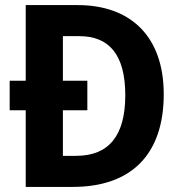

<svg xmlns="http://www.w3.org/2000/svg" viewBox="-20 -734 717 754"><path d="M285 -714H81V-417H18V-301H81V0H266C494 0 623 -126 623 -364C623 -593 491 -714 285 -714ZM292 -592C407 -592 472 -521 472 -360C472 -202 408 -122 279 -122H227V-301H323V-417H227V-592Z"/></svg>

Font: Noto Sans Sinhala UI SemiCondensed
Style: Bold
Weight: 700
Width: 4
Designer: Jelle Bosma - Monotype Design Team
Foundry: Monotype Imaging Inc.
Version: Version 2.006